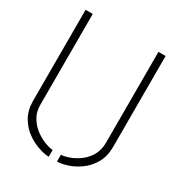

<svg xmlns="http://www.w3.org/2000/svg" viewBox="-168 -812 864 929"><g transform="rotate(30 263.5 -347.5)"><path d="M241 5Q219 5 185 -6Q151 -17 118 -40Q85 -63 62.5 -101Q40 -139 40 -193V-700H80V-193Q80 -152 99 -121.5Q118 -91 145.5 -71.5Q173 -52 199.5 -42.5Q226 -33 241 -33ZM287 5V-33Q303 -33 329.5 -42Q356 -51 383 -70Q410 -89 428.5 -119.5Q447 -150 447 -193V-700H487V-193Q487 -139 465 -101Q443 -63 410 -39.5Q377 -16 343.5 -5.5Q310 5 287 5Z"/></g></svg>

Font: Stick No Bills ExtraLight
Style: Regular
Weight: 200
Designer: Kosala Senevirathne, Siva Puranthara, Lasantha Premarathna, Tharique Azeez
Foundry: mooniak
Version: Version 2.000